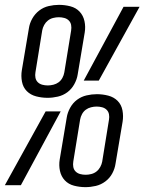

<svg xmlns="http://www.w3.org/2000/svg" viewBox="-43 -763 595 791"><path d="M153 -360Q129 -360 106 -366Q83 -372 67.5 -387.5Q52 -403 47.5 -426.5Q43 -450 47 -474L76 -646Q79 -667 90 -686.5Q101 -706 118.5 -719.5Q136 -733 157.5 -738Q179 -743 200 -743Q224 -743 247 -737Q270 -731 285 -715Q300 -699 305 -676Q310 -653 306 -629L277 -456Q274 -436 263 -416Q252 -396 234.5 -383Q217 -370 195.5 -365Q174 -360 153 -360ZM302 -431 466 -735H532L364 -431ZM154 -411Q165 -411 177 -414Q189 -417 198.5 -424Q208 -431 214 -442Q220 -453 222 -465L250 -637Q252 -649 250 -660Q248 -671 240.5 -678.5Q233 -686 222 -689Q211 -692 199 -692Q188 -692 176 -689Q164 -686 154.5 -678.5Q145 -671 139 -660Q133 -649 131 -638L103 -465Q101 -454 103 -443Q105 -432 112.5 -424.5Q120 -417 131 -414Q142 -411 154 -411ZM309 8Q285 8 262 2Q239 -4 224 -20Q209 -36 204 -59Q199 -82 203 -106L232 -279Q235 -299 246 -319Q257 -339 274.5 -352Q292 -365 313.5 -370Q335 -375 356 -375Q380 -375 403 -369Q426 -363 441.5 -347.5Q457 -332 461.5 -308.5Q466 -285 462 -261L433 -89Q430 -68 419.5 -48.5Q409 -29 391 -15.5Q373 -2 351.5 3Q330 8 309 8ZM310 -43Q321 -43 333 -46Q345 -49 354.5 -56.5Q364 -64 370 -75Q376 -86 378 -97L406 -270Q408 -281 406 -292Q404 -303 396.5 -310.5Q389 -318 378 -321Q367 -324 355 -324Q344 -324 332 -321Q320 -318 310.5 -311Q301 -304 295 -293Q289 -282 287 -270L259 -98Q257 -86 259 -75Q261 -64 268.5 -56.5Q276 -49 287 -46Q298 -43 310 -43ZM-23 0 145 -304H207L43 0Z"/></svg>

Font: Iosevka Term Curly Lt Obl
Style: Regular
Weight: 300
Italic angle: -9°
Designer: Belleve Invis
Foundry: Belleve Invis
Version: Version 32.3.0